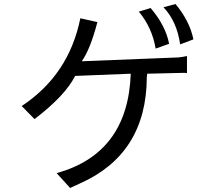

<svg xmlns="http://www.w3.org/2000/svg" viewBox="-20 -911 1040 956"><path d="M671 -853Q737 -775 755 -669L822 -693Q805 -783 730 -871ZM854 -891 794 -875Q861 -804 877 -690L943 -715Q925 -805 854 -891ZM88 -383 152 -318Q305 -435 354 -533L631 -544Q617 -147 262 -49L329 25L379 2Q709 -145 711 -526L713 -544L882 -548Q904 -549 911 -547V-632Q883 -626 867 -625L387 -606Q429 -664 465 -801L380 -820Q323 -538 88 -383Z"/></svg>

Font: Sawarabi Gothic
Style: Regular
Weight: 400
Designer: mshio (mshio@users.sourceforge.jp)
Version: Version 20141215